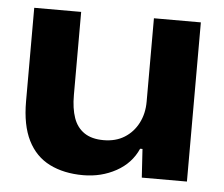

<svg xmlns="http://www.w3.org/2000/svg" viewBox="-44 -586 751 644"><g transform="rotate(5 331.5 -263.5)"><path d="M258 9Q193 9 145 -15Q97 -39 71.5 -90Q46 -141 46 -221V-536H204V-256Q204 -211 215 -179.5Q226 -148 251 -131Q276 -114 316 -114Q357 -114 386.5 -132.5Q416 -151 432.5 -183Q449 -215 449 -255V-536H607V0H455L449 -96H441Q419 -46 369 -18.5Q319 9 258 9Z"/></g></svg>

Font: Mona Sans SemiExpanded
Style: Bold
Weight: 700
Width: 6
Designer: Deni Anggara
Foundry: GitHub
Version: Version 2.000